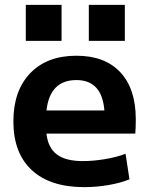

<svg xmlns="http://www.w3.org/2000/svg" viewBox="-20 -759 612 789"><path d="M35 -260Q35 -386 104 -458Q173 -530 294 -530Q411 -530 474.5 -462Q538 -394 538 -269Q538 -234 536 -210H171Q177 -152 213.5 -124.5Q250 -97 320 -97Q363 -97 411 -105Q459 -113 496 -127L512 -22Q475 -7 425.5 1.5Q376 10 326 10Q186 10 110.5 -60Q35 -130 35 -260ZM409 -305Q399 -430 294 -430Q185 -430 171 -305ZM345 -739H493V-591H345ZM86 -739H233V-591H86Z"/></svg>

Font: Enso
Style: Bold
Weight: 700
Designer: Coji Morishita
Foundry: UNDERFOREST DESIGN
Version: Version 1.000